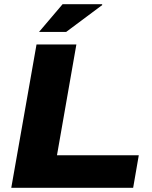

<svg xmlns="http://www.w3.org/2000/svg" viewBox="-20 -900 728 920"><path d="M34 0 155 -687H346L253 -156H645L618 0ZM167 -747 280 -880H469L470 -876L297 -747Z"/></svg>

Font: Archivo SemiExpanded ExtraBold
Style: Italic
Weight: 800
Width: 6
Italic angle: -10°
Designer: Hector Gatti
Foundry: Omnibus-Type
Version: Version 2.001